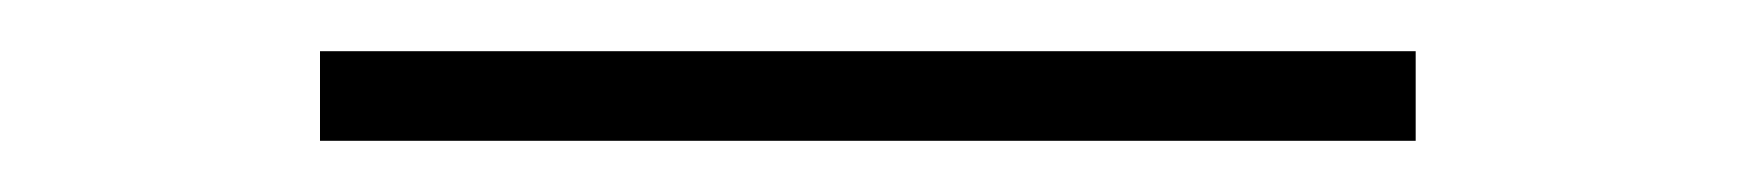

<svg xmlns="http://www.w3.org/2000/svg" viewBox="-20 83 680 75"><path d="M533 138H105V103H533Z"/></svg>

Font: Storia Sans Thin
Style: Regular
Weight: 100
Designer: Accademia di Belle Arti di Urbino and others
Foundry: Accademia di Belle Arti di Urbino and others.
Version: Version 60.001;May 25, 2020;FontCreator 12.0.0.2522 64-bit